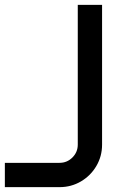

<svg xmlns="http://www.w3.org/2000/svg" viewBox="-248 -570 512 790"><path d="M172 25Q172 73 148.5 113Q125 153 85 176.5Q45 200 -3 200H-228V100H-3Q28 100 50 78Q72 56 72 25V-550H172Z"/></svg>

Font: Bruno Ace
Style: Regular
Weight: 400
Version: Version 1.100; ttfautohint (v1.8.4.7-5d5b);gftools[0.9.27]